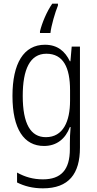

<svg xmlns="http://www.w3.org/2000/svg" viewBox="-20 -786 529 1047"><path d="M296 -756V-766H265C235 -723 209 -661 198 -615V-606H255C259 -645 281 -720 296 -756ZM225 -542C109 -542 48 -440 48 -263C48 -82 111 10 220 10C289 10 337 -29 361 -93H365C362 -60 361 -31 361 -4V27C361 140 313 192 214 192C161 192 116 179 73 155V209C113 229 158 241 214 241C355 241 416 162 416 19V-532H371L364 -452H361C335 -506 294 -542 225 -542ZM233 -493C325 -493 362 -418 362 -294V-237C362 -125 325 -38 230 -38C147 -38 104 -111 104 -263C104 -407 143 -493 233 -493Z"/></svg>

Font: Noto Sans Armenian Condensed Light
Style: Regular
Weight: 300
Width: 3
Designer: Monotype Design Team
Foundry: Monotype Imaging Inc.
Version: Version 2.008